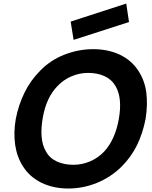

<svg xmlns="http://www.w3.org/2000/svg" viewBox="-20 -1041 850 1076"><path d="M703 -917.5 392.5 -817.5 376 -920 687.5 -1021ZM109.5 -107.5Q75 -160.5 65 -229Q55 -297.5 68.5 -375Q83.5 -452.5 117.2 -521.5Q151 -590.5 204 -643.5Q261.5 -703.5 340.5 -734.5Q420 -765.5 502 -765.5Q586 -765.5 651.5 -734.5Q717 -703.5 756 -643.5Q791.5 -588.5 800 -521.8Q808.5 -455 796 -375Q780 -293.5 747.8 -227.5Q715.5 -161.5 661.5 -107.5Q631.5 -77.5 596.2 -54.5Q561 -31.5 523 -16Q485 -0.5 444.5 7.5Q404 15.5 363.5 15.5Q280.5 15.5 214 -16Q147 -48.5 109.5 -107.5ZM564.5 -192.5Q625.5 -259 646 -375Q666.5 -491.5 628 -557.5Q607 -595 566.8 -613.8Q526.5 -632.5 474 -632.5Q425.5 -632.5 380 -613Q334.5 -593.5 301 -557.5Q239.5 -493.5 220 -382.5Q198 -258.5 237.5 -192.5Q257.5 -155 298.2 -136.2Q339 -117.5 391.5 -117.5Q440 -117.5 485 -136.8Q530 -156 564.5 -192.5Z"/></svg>

Font: Russisch Sans ExtraBold
Style: Italic
Weight: 800
Width: 4
Italic angle: -10°
Designer: Michael Sharanda (font) & Cristiano Sobral (main changes)
Foundry: Michael Sharanda
Version: Version 2.00;September 8, 2020;FontCreator 13.0.0.2681 64-bi